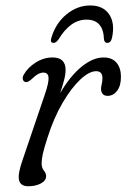

<svg xmlns="http://www.w3.org/2000/svg" viewBox="-20 -656 452 685"><path d="M70 -363.5Q63.5 -365.5 61.5 -372.8Q59.5 -380 65 -390Q79 -415 107.5 -433Q136 -451 167.5 -451Q214 -451 214 -406.5Q214 -390.5 208.5 -369.8Q203 -349 194.5 -323.5Q230 -384.5 270.8 -417.8Q311.5 -451 349.5 -451Q380 -451 395.8 -432.2Q411.5 -413.5 411.5 -381.5Q411.5 -350 397.8 -332Q384 -314 364 -314Q352 -314 346.2 -321Q340.5 -328 340.5 -338.5Q340.5 -347.5 343 -356.2Q345.5 -365 345.5 -377.5Q345.5 -402 323 -402Q298.5 -402 266.8 -372.5Q235 -343 203.8 -290Q172.5 -237 150 -166.5Q137 -126.5 132.8 -106.8Q128.5 -87 128.5 -73.5Q128.5 -57 136.5 -47.5Q144.5 -38 144.5 -27.5Q144.5 -11.5 125.8 -1.5Q107 8.5 81 8.5Q52.5 8.5 47.8 -14Q43 -36.5 61.5 -88L140.5 -320.5Q154 -360 153.2 -378.5Q152.5 -397 134.5 -397Q125.5 -397 115.5 -391.5Q105.5 -386 91.5 -372.5Q77.5 -360.5 70 -363.5ZM288.5 -586Q231 -586 188.5 -515Q180 -503 171 -503Q157.5 -503 163.5 -522Q179 -573.5 217.5 -605Q256 -636.5 302 -636.5Q348 -636.5 369.5 -604.8Q391 -573 379.5 -520.5Q375.5 -503 362.5 -503Q353 -503 351 -515Q349 -586 288.5 -586Z"/></svg>

Font: Fraunces 72pt SuperSoft Light
Style: Italic
Weight: 300
Italic angle: -16°
Version: Version 1.000;[b76b70a41]